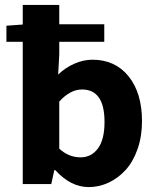

<svg xmlns="http://www.w3.org/2000/svg" viewBox="-20 -743 640 775"><path d="M337.9 12.2Q265.6 12.2 203.1 -56.2H199.2L187 0H71.8V-574.2H5.9V-639.2L71.8 -644V-723.1H219.2V-645H400.9V-574.2H219.2V-522.9L214.8 -441.9Q244.1 -470.2 280.5 -486.1Q316.9 -502 353 -502Q445.3 -502 499.3 -434.6Q553.2 -367.2 553.2 -253.9Q553.2 -192.4 535.2 -141.1Q517.1 -89.8 487.1 -56.9Q457 -23.9 418.5 -5.9Q379.9 12.2 337.9 12.2ZM305.2 -107.9Q348.6 -107.9 375.2 -143.6Q401.9 -179.2 401.9 -251Q401.9 -381.8 311 -381.8Q263.2 -381.8 219.2 -333V-143.1Q256.8 -107.9 305.2 -107.9Z"/></svg>

Font: Office Code Pro D Bold
Style: Regular
Weight: 700
Designer: Nathan Rutzky & Paul D. Hunt
Foundry: Adobe Systems Incorporated
Version: Version 1.004;PS 001.004;hotconv 1.0.70;makeotf.lib2.5.58329